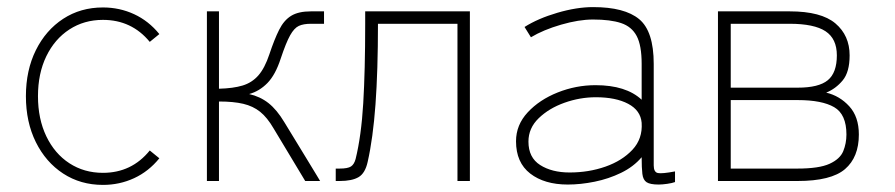

<svg xmlns="http://www.w3.org/2000/svg" viewBox="-20 -510 2522 541"><path d="M270 11Q207 11 158 -21Q109 -53 81 -109.5Q53 -166 53 -239Q53 -312 81 -368.5Q109 -425 158 -457Q207 -489 270 -489Q317 -489 358 -470Q399 -451 429 -414L402 -392Q351 -454 270 -454Q217 -454 175.5 -427Q134 -400 110.5 -351.5Q87 -303 87 -239Q87 -175 110.5 -126Q134 -77 175.5 -50Q217 -23 270 -23Q351 -23 402 -86L429 -64Q399 -27 358 -8Q317 11 270 11Z M563 0V-478H597V-260Q637 -261 663.5 -269Q690 -277 708 -297.5Q726 -318 739 -357Q753 -399 766.5 -426Q780 -453 800.5 -465.5Q821 -478 856 -478H893V-443H856Q835 -443 822 -437Q809 -431 797.5 -410.5Q786 -390 771 -345Q756 -299 733.5 -276Q711 -253 682 -245Q713 -238 736.5 -219.5Q760 -201 781 -166Q820 -102 842 -66Q864 -30 873 -15Q882 0 882 0H840L751 -148Q733 -179 713 -195Q693 -211 665.5 -217.5Q638 -224 597 -224V0Z M926 0V-35H937Q960 -35 969 -41Q978 -47 982 -62Q998 -127 1003.5 -219Q1009 -311 1009 -443V-478H1304V0H1269V-443H1045Q1045 -311 1038 -215.5Q1031 -120 1016 -54Q1009 -22 990.5 -11Q972 0 937 0Z M1580 10Q1514 10 1474 -21Q1434 -52 1434 -112Q1434 -158 1467 -193.5Q1500 -229 1551.5 -249.5Q1603 -270 1658 -270Q1744 -270 1788 -229V-330Q1788 -382 1774 -408.5Q1760 -435 1730 -445Q1700 -455 1651 -455Q1611 -455 1561 -440.5Q1511 -426 1476 -405L1458 -434Q1496 -458 1550.5 -474Q1605 -490 1651 -490Q1740 -490 1781 -456Q1822 -422 1822 -330V-44Q1822 -25 1833.5 -22.5Q1845 -20 1882 -27V3Q1874 6 1860 8Q1846 10 1836 10Q1812 10 1802 3.5Q1792 -3 1790 -20Q1788 -37 1788 -67Q1765 -40 1730 -23Q1695 -6 1655.5 2Q1616 10 1580 10ZM1585 -24Q1639 -24 1686 -40.5Q1733 -57 1762 -88Q1791 -119 1788 -164Q1785 -199 1750 -217.5Q1715 -236 1659 -236Q1614 -236 1570.5 -220.5Q1527 -205 1498 -177Q1469 -149 1469 -111Q1469 -66 1502 -45Q1535 -24 1585 -24Z M2003 0V-478H2205Q2294 -478 2334 -444Q2374 -410 2374 -354Q2374 -307 2354.5 -283.5Q2335 -260 2308 -249Q2346 -240 2373 -210.5Q2400 -181 2400 -131Q2400 -67 2361 -33.5Q2322 0 2227 0ZM2039 -35H2227Q2288 -35 2317.5 -48.5Q2347 -62 2356 -84Q2365 -106 2365 -131Q2365 -188 2330.5 -208Q2296 -228 2228 -228H2039ZM2039 -263H2228Q2287 -263 2312.5 -284Q2338 -305 2338 -354Q2338 -401 2306 -422Q2274 -443 2205 -443H2039Z"/></svg>

Font: Zen Kaku Gothic New Light
Style: Regular
Weight: 300
Designer: Yoshimichi Ohira
Foundry: Positype
Version: Version 1.002